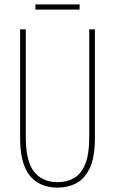

<svg xmlns="http://www.w3.org/2000/svg" viewBox="-20 -848 526 878"><path d="M414 -217Q414 -130 391 -80.5Q368 -31 329.5 -10.5Q291 10 243 10Q161 10 116.5 -44.5Q72 -99 72 -217V-714H98V-221Q98 -109 136.5 -62Q175 -15 243 -15Q286 -15 318.5 -33.5Q351 -52 369.5 -97Q388 -142 388 -221V-714H414ZM344 -828V-804H142V-828Z"/></svg>

Font: Noto Sans Lao UI ExtCond Thin
Style: Regular
Weight: 100
Width: 2
Designer: Monotype Design Team
Foundry: Monotype Imaging Inc.
Version: Version 2.000; ttfautohint (v1.8.4.7-5d5b)